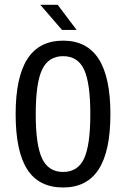

<svg xmlns="http://www.w3.org/2000/svg" viewBox="-20 -790 540 821"><path d="M366.2 -301.8Q366.2 -435.5 339.4 -492.7Q312.5 -549.8 250 -549.8Q187.5 -549.8 160.2 -492.7Q132.8 -435.5 132.8 -301.8Q132.8 -168.9 160.2 -111.8Q187.5 -54.7 250 -54.7Q312.5 -54.7 339.4 -111.8Q366.2 -168.9 366.2 -301.8ZM452.1 -301.8Q452.1 -143.6 401.9 -65.9Q351.6 11.7 250 11.7Q146.5 11.7 96.7 -65.4Q46.9 -142.6 46.9 -301.8Q46.9 -460 97.2 -538.1Q147.5 -616.2 250 -616.2Q351.6 -616.2 401.9 -538.1Q452.1 -460 452.1 -301.8ZM226.6 -769.5 307.6 -662.1H245.1L152.3 -769.5Z"/></svg>

Font: BabelStone Marchen
Style: Regular
Weight: 400
Designer: Andrew West
Foundry: Andrew West
Version: Version 9.003 2021-11-11